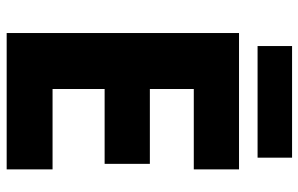

<svg xmlns="http://www.w3.org/2000/svg" viewBox="-184 -734 917 590"><g transform="rotate(90 275.0 -438.5)"><path d="M500 0H81V-714H500V-575H253V-440H483V-301H253V-141H500ZM464 -877V-771H121V-877Z"/></g></svg>

Font: Noto Sans Canadian Aboriginal ExtraBold
Style: Regular
Weight: 800
Designer: Monotype Design Team, Typotheque's Kevin King
Foundry: Monotype Imaging Inc.
Version: Version 2.004; ttfautohint (v1.8.4.7-5d5b)